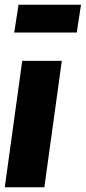

<svg xmlns="http://www.w3.org/2000/svg" viewBox="-23 -790 362 810"><path d="M300.8 -652.8H37.1L55.2 -770H318.8ZM237.8 -533.2 164.1 0H-2.9L70.8 -533.2Z"/></svg>

Font: Fira Sans Compressed ExtraBold
Style: Italic
Weight: 800
Width: 3
Italic angle: -8°
Designer: Carrois Corporate & Edenspiekermann AG
Foundry: Carrois Corporate GbR & Edenspiekermann AG
Version: Version 4.203;PS 004.203;hotconv 1.0.88;makeotf.lib2.5.64775